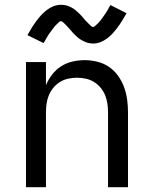

<svg xmlns="http://www.w3.org/2000/svg" viewBox="-20 -778 640 798"><path d="M88 0V-520H171V-424Q181 -448 197 -468.5Q213 -489 234 -502.5Q255 -516 280.5 -522Q306 -528 332 -528Q358 -528 384.5 -521.5Q411 -515 433 -500Q455 -485 471 -462.5Q487 -440 496 -415Q505 -390 508.5 -363.5Q512 -337 512 -310V0H429V-310Q429 -328 426.5 -346.5Q424 -365 417 -382Q410 -399 398 -413.5Q386 -428 370.5 -437.5Q355 -447 336.5 -451Q318 -455 300 -455Q282 -455 263.5 -451Q245 -447 229.5 -437.5Q214 -428 202 -413.5Q190 -399 183 -382Q176 -365 173.5 -346.5Q171 -328 171 -310V0ZM366 -597Q361 -597 355.5 -598Q350 -599 345 -600Q340 -601 335.5 -603Q331 -605 326 -607.5Q321 -610 317 -612.5Q313 -615 308.5 -618Q304 -621 300 -625Q296 -629 292 -632.5Q288 -636 284.5 -640Q281 -644 278 -647.5Q275 -651 271.5 -655Q268 -659 264 -663.5Q260 -668 256 -672Q252 -676 249 -679Q246 -682 241.5 -686Q237 -690 234 -690Q229 -690 226 -687Q223 -684 219 -680Q215 -676 212 -673.5Q209 -671 207 -668Q205 -665 202.5 -662Q200 -659 197.5 -655.5Q195 -652 192 -648Q189 -644 186 -640Q183 -636 180 -631Q177 -626 174 -621Q171 -616 168 -610.5Q165 -605 161 -599L94 -632Q104 -650 113.5 -665Q123 -680 132.5 -692.5Q142 -705 151.5 -715.5Q161 -726 174 -736Q187 -746 202 -752Q217 -758 234 -758Q239 -758 244.5 -757.5Q250 -757 255 -755.5Q260 -754 264.5 -752.5Q269 -751 274 -748.5Q279 -746 283 -743.5Q287 -741 291.5 -737.5Q296 -734 300 -730.5Q304 -727 308 -723Q312 -719 315.5 -715.5Q319 -712 322 -708.5Q325 -705 328.5 -700.5Q332 -696 336 -692Q340 -688 344 -684Q348 -680 351 -677Q354 -674 358.5 -670Q363 -666 366 -666Q371 -666 374 -669Q377 -672 381 -675.5Q385 -679 388 -682Q391 -685 393 -687.5Q395 -690 397.5 -693Q400 -696 402.5 -699.5Q405 -703 408 -707Q411 -711 414 -715.5Q417 -720 420 -724.5Q423 -729 426 -734Q429 -739 432 -745Q435 -751 439 -757L506 -723Q496 -705 486.5 -690Q477 -675 467.5 -662.5Q458 -650 448.5 -639.5Q439 -629 426 -619Q413 -609 398 -603Q383 -597 366 -597Z"/></svg>

Font: Iosevka Aile
Style: Regular
Weight: 400
Designer: Belleve Invis
Foundry: Belleve Invis
Version: Version 28.0.1; ttfautohint (v1.8.4)